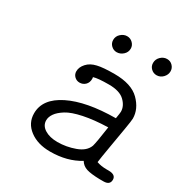

<svg xmlns="http://www.w3.org/2000/svg" viewBox="-146 -729 819 851"><g transform="rotate(30 264.0 -303.5)"><path d="M78 -108Q78 -182 165.5 -225.5Q253 -269 403 -270Q408 -299 408 -306Q408 -335 382.5 -359.5Q357 -384 302 -384Q246 -384 224 -377Q224 -375 224.5 -372.5Q225 -370 225 -369Q225 -349 213 -337.5Q201 -326 184 -326Q169 -326 158 -336.5Q147 -347 147 -363Q147 -384 164.5 -403.5Q182 -423 213 -430Q242 -437 300 -437Q387 -437 428 -396Q469 -355 469 -306Q469 -296 461 -248.5Q453 -201 443 -143Q433 -85 430 -61Q452 -53 481 -53H491Q528 -53 528 -27Q528 0 495 0H475Q431 -1 408.5 -8Q386 -15 374 -35Q311 4 224 4Q160 4 119 -27Q78 -58 78 -108ZM140 -108Q140 -81 165.5 -65Q191 -49 231 -49Q276 -49 320 -65Q364 -81 376 -114Q382 -134 394 -218Q323 -216 270.5 -205Q218 -194 191 -177Q164 -160 152 -142.5Q140 -125 140 -108ZM219 -565Q219 -584 233.5 -597Q248 -610 265 -610Q282 -610 294 -598Q306 -586 306 -570Q306 -551 291.5 -538Q277 -525 259 -525Q243 -525 231 -536.5Q219 -548 219 -565ZM423 -565Q423 -584 437 -597.5Q451 -611 469 -611Q486 -611 497.5 -599Q509 -587 509 -571Q509 -553 495.5 -539Q482 -525 463 -525Q447 -525 435 -536.5Q423 -548 423 -565Z"/></g></svg>

Font: CMU Typewriter Text
Style: LightOblique
Weight: 200
Italic angle: -9.46001°
Version: Version 0.7.0